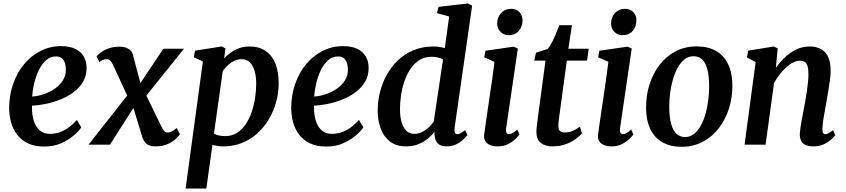

<svg xmlns="http://www.w3.org/2000/svg" viewBox="-20 -837 4894 1111"><path d="M450.5 -100Q437 -79.5 407.2 -53.5Q377.5 -27.5 334 -8.2Q290.5 11 235 11Q179.5 11 140.8 -8Q102 -27 78 -59.2Q54 -91.5 43.5 -131.5Q33 -171.5 33 -212.5Q33.5 -287.5 56.2 -352.2Q79 -417 119.5 -465.8Q160 -514.5 214.5 -542.2Q269 -570 333 -570Q384 -570 416.5 -553.8Q449 -537.5 464.8 -509.8Q480.5 -482 481 -447.5Q482 -400 460.5 -363.8Q439 -327.5 403.2 -301.8Q367.5 -276 325 -259.5Q282.5 -243 240.2 -234.8Q198 -226.5 165 -226Q164 -192 169.5 -162.5Q175 -133 187.5 -110.5Q200 -88 220.2 -75.2Q240.5 -62.5 268.5 -62.5Q302 -62.5 330.2 -73.5Q358.5 -84.5 382.2 -103Q406 -121.5 425 -143ZM305 -510.5Q271 -510.5 246.2 -488.2Q221.5 -466 204.5 -430.8Q187.5 -395.5 178 -355.2Q168.5 -315 166 -278.5Q189 -279.5 216 -286.5Q243 -293.5 269 -306.8Q295 -320 316 -338.8Q337 -357.5 349.5 -382.2Q362 -407 361 -437Q360 -473.5 345.5 -492Q331 -510.5 305 -510.5Z M878 10Q857 10 842.2 3.5Q827.5 -3 818.5 -14.8Q809.5 -26.5 804 -42L736 -264.5L781 -258L616.5 0H492L750 -327L739 -234L635.5 -458.5Q629.5 -472 620.8 -483.2Q612 -494.5 599 -494.5Q584.5 -494.5 574 -489.8Q563.5 -485 555.5 -477.5L538.5 -510.5Q542.5 -516.5 559.5 -530.2Q576.5 -544 605 -555.5Q633.5 -567 671.5 -567Q693 -567 709 -561.2Q725 -555.5 735.2 -545.2Q745.5 -535 748.5 -521.5L806.5 -304L762.5 -311.5L925 -555H1044.5L793 -241.5L803 -333.5L908 -117Q916.5 -98.5 925.8 -84.2Q935 -70 950 -70Q959.5 -70 972 -75.5Q984.5 -81 1002 -96L1021 -61Q1017.5 -54.5 1001 -37.2Q984.5 -20 954 -5Q923.5 10 878 10Z M1054 254 1154 -481.5 1101 -506 1109 -544 1262.5 -568 1284.5 -557 1277 -499Q1293 -516.5 1314.8 -532.2Q1336.5 -548 1363.8 -558Q1391 -568 1423.5 -568Q1480 -568 1517.5 -542Q1555 -516 1573.8 -468.5Q1592.5 -421 1592.5 -356Q1592.5 -301 1578.2 -248Q1564 -195 1536.5 -148.2Q1509 -101.5 1470 -66Q1431 -30.5 1381 -10.2Q1331 10 1271.5 10Q1256.5 10 1240.2 7.5Q1224 5 1209 2L1174 254ZM1218 -63.5Q1231.5 -56 1248 -52.8Q1264.5 -49.5 1284 -49.5Q1321 -49.5 1350 -67.5Q1379 -85.5 1400.2 -116Q1421.5 -146.5 1435.2 -186Q1449 -225.5 1455.8 -268.8Q1462.5 -312 1462.5 -354Q1462.5 -395.5 1453 -427.2Q1443.5 -459 1425 -476.8Q1406.5 -494.5 1379 -494.5Q1355 -494.5 1334 -484.2Q1313 -474 1296.8 -458Q1280.5 -442 1269 -426Z M2082.5 -100Q2069 -79.5 2039.2 -53.5Q2009.5 -27.5 1966 -8.2Q1922.5 11 1867 11Q1811.5 11 1772.8 -8Q1734 -27 1710 -59.2Q1686 -91.5 1675.5 -131.5Q1665 -171.5 1665 -212.5Q1665.5 -287.5 1688.2 -352.2Q1711 -417 1751.5 -465.8Q1792 -514.5 1846.5 -542.2Q1901 -570 1965 -570Q2016 -570 2048.5 -553.8Q2081 -537.5 2096.8 -509.8Q2112.5 -482 2113 -447.5Q2114 -400 2092.5 -363.8Q2071 -327.5 2035.2 -301.8Q1999.5 -276 1957 -259.5Q1914.5 -243 1872.2 -234.8Q1830 -226.5 1797 -226Q1796 -192 1801.5 -162.5Q1807 -133 1819.5 -110.5Q1832 -88 1852.2 -75.2Q1872.5 -62.5 1900.5 -62.5Q1934 -62.5 1962.2 -73.5Q1990.5 -84.5 2014.2 -103Q2038 -121.5 2057 -143ZM1937 -510.5Q1903 -510.5 1878.2 -488.2Q1853.5 -466 1836.5 -430.8Q1819.5 -395.5 1810 -355.2Q1800.5 -315 1798 -278.5Q1821 -279.5 1848 -286.5Q1875 -293.5 1901 -306.8Q1927 -320 1948 -338.8Q1969 -357.5 1981.5 -382.2Q1994 -407 1993 -437Q1992 -473.5 1977.5 -492Q1963 -510.5 1937 -510.5Z M2610.5 -97.5Q2608.5 -79.5 2612 -70Q2615.5 -60.5 2625.5 -60.5Q2634 -60.5 2644.5 -65.8Q2655 -71 2671.5 -84L2685 -55Q2679.5 -48.5 2664 -32.8Q2648.5 -17 2623.2 -3.5Q2598 10 2564.5 10Q2530.5 10 2513.5 -6.8Q2496.5 -23.5 2494.5 -57.5L2493.5 -74.5Q2479 -54.5 2455.8 -35Q2432.5 -15.5 2401.2 -2.8Q2370 10 2331 10Q2272.5 10 2236 -18.5Q2199.5 -47 2182.5 -94.2Q2165.5 -141.5 2165.5 -198Q2165.5 -250 2178.5 -302.8Q2191.5 -355.5 2217.5 -403Q2243.5 -450.5 2282.2 -487.8Q2321 -525 2372.8 -546.5Q2424.5 -568 2489 -568Q2504 -568 2521.2 -565.5Q2538.5 -563 2554 -559L2579 -741.5L2508.5 -761L2517.5 -797.5L2687.5 -817L2712 -804ZM2543.5 -492.5Q2529.5 -501 2512.2 -504.8Q2495 -508.5 2477 -508.5Q2437.5 -508.5 2407.2 -489.5Q2377 -470.5 2355.5 -438.5Q2334 -406.5 2320.2 -366.8Q2306.5 -327 2300.5 -284.8Q2294.5 -242.5 2294.5 -204Q2294.5 -161.5 2304 -129.5Q2313.5 -97.5 2331.8 -80Q2350 -62.5 2376 -62.5Q2401 -62.5 2422.8 -73.5Q2444.5 -84.5 2461.8 -101Q2479 -117.5 2490 -134Z M2860 10Q2833.5 10 2815 2Q2796.5 -6 2788 -20.8Q2779.5 -35.5 2781.5 -56.5Q2784 -78.5 2789 -111.8Q2794 -145 2800 -187Q2806 -229 2813.2 -277.2Q2820.5 -325.5 2827.8 -376.8Q2835 -428 2841.5 -479L2782 -505.5L2789 -543.5L2952.5 -567L2976.5 -556L2909 -96.5Q2906 -78.5 2910.8 -69.5Q2915.5 -60.5 2925 -60.5Q2934.5 -60.5 2945.5 -66.5Q2956.5 -72.5 2973.5 -87.5L2986.5 -58.5Q2981 -51.5 2964.8 -35Q2948.5 -18.5 2922.2 -4.2Q2896 10 2860 10ZM2922.5 -633.5Q2894.5 -633.5 2875 -654Q2855.5 -674.5 2857 -703.5Q2858 -738.5 2880 -762.2Q2902 -786 2937.5 -786Q2968 -786 2986 -766.5Q3004 -747 3003.5 -719.5Q3003.5 -683 2982.2 -658.2Q2961 -633.5 2922.5 -633.5Z M3218.5 -181Q3216 -164.5 3214.5 -152Q3213 -139.5 3212 -129Q3211 -118.5 3211 -107Q3211 -89 3219.5 -79.8Q3228 -70.5 3244.5 -70.5Q3274.5 -70.5 3296.8 -80.8Q3319 -91 3335.5 -104.5L3347.5 -65Q3335 -50.5 3311.8 -33Q3288.5 -15.5 3254.2 -2.8Q3220 10 3173.5 10Q3136.5 10 3110.2 -9.2Q3084 -28.5 3084 -75.5Q3084 -80 3084.2 -86Q3084.5 -92 3085.8 -102.2Q3087 -112.5 3088.8 -128.5Q3090.5 -144.5 3094 -168.5L3136.5 -486.5H3071.5L3081.5 -532L3148 -553.5Q3160 -565 3172.5 -589.2Q3185 -613.5 3196.5 -641Q3208 -668.5 3216.5 -691H3289.5L3269 -555H3386.5L3377 -486.5H3260Z M3519 10Q3492.5 10 3474 2Q3455.5 -6 3447 -20.8Q3438.5 -35.5 3440.5 -56.5Q3443 -78.5 3448 -111.8Q3453 -145 3459 -187Q3465 -229 3472.2 -277.2Q3479.5 -325.5 3486.8 -376.8Q3494 -428 3500.5 -479L3441 -505.5L3448 -543.5L3611.5 -567L3635.5 -556L3568 -96.5Q3565 -78.5 3569.8 -69.5Q3574.5 -60.5 3584 -60.5Q3593.5 -60.5 3604.5 -66.5Q3615.5 -72.5 3632.5 -87.5L3645.5 -58.5Q3640 -51.5 3623.8 -35Q3607.5 -18.5 3581.2 -4.2Q3555 10 3519 10ZM3581.5 -633.5Q3553.5 -633.5 3534 -654Q3514.5 -674.5 3516 -703.5Q3517 -738.5 3539 -762.2Q3561 -786 3596.5 -786Q3627 -786 3645 -766.5Q3663 -747 3662.5 -719.5Q3662.5 -683 3641.2 -658.2Q3620 -633.5 3581.5 -633.5Z M4011.5 -568.5Q4077.5 -568.5 4123.2 -542.2Q4169 -516 4193.2 -465.5Q4217.5 -415 4218 -342Q4218 -271.5 4197.8 -208Q4177.5 -144.5 4139 -94.8Q4100.5 -45 4046 -16.2Q3991.5 12.5 3923.5 12.5Q3859 12.5 3813 -13.8Q3767 -40 3743 -90.2Q3719 -140.5 3718.5 -213Q3718 -284 3738.2 -348Q3758.5 -412 3796.8 -461.8Q3835 -511.5 3889.2 -540Q3943.5 -568.5 4011.5 -568.5ZM3993 -511.5Q3963.5 -511.5 3940.8 -493.5Q3918 -475.5 3901.2 -445Q3884.5 -414.5 3873.5 -376.2Q3862.5 -338 3857.5 -297.8Q3852.5 -257.5 3852.5 -220Q3853 -156 3864.2 -117.5Q3875.5 -79 3896 -61.5Q3916.5 -44 3944.5 -44Q3973.5 -44 3996 -62Q4018.5 -80 4035.2 -110.5Q4052 -141 4062.8 -179.2Q4073.5 -217.5 4078.5 -258Q4083.5 -298.5 4083.5 -336Q4083 -400 4072.2 -438.5Q4061.5 -477 4041.5 -494.2Q4021.5 -511.5 3993 -511.5Z M4469.5 -444.5Q4487.5 -470.5 4509.2 -493Q4531 -515.5 4555.8 -532.5Q4580.5 -549.5 4608 -558.8Q4635.5 -568 4664.5 -568Q4719.5 -568 4753 -535.8Q4786.5 -503.5 4786.5 -421.5Q4786.5 -403 4782.2 -372Q4778 -341 4772.2 -307.5Q4766.5 -274 4762 -247Q4758 -222 4752.5 -193.8Q4747 -165.5 4743.2 -138.8Q4739.5 -112 4739 -91Q4738.5 -73.5 4743.2 -67Q4748 -60.5 4754.5 -60.5Q4763.5 -60.5 4774 -65.8Q4784.5 -71 4800.5 -84L4813 -54.5Q4809 -48 4792.5 -32.2Q4776 -16.5 4749.2 -3.2Q4722.5 10 4686.5 10Q4655 10 4637.8 0.2Q4620.5 -9.5 4614 -26Q4607.5 -42.5 4608 -62Q4608.5 -75.5 4611 -93.8Q4613.5 -112 4617.5 -133.2Q4621.5 -154.5 4625.5 -176.5Q4629.5 -198.5 4633.5 -219Q4637 -239.5 4641.5 -263.5Q4646 -287.5 4649.5 -313Q4653 -338.5 4655.5 -363.2Q4658 -388 4658 -409.5Q4657.5 -440 4652.2 -456.2Q4647 -472.5 4635.8 -479Q4624.5 -485.5 4606 -485.5Q4588.5 -485.5 4568.8 -475.2Q4549 -465 4529.2 -447.2Q4509.5 -429.5 4491.5 -406.2Q4473.5 -383 4459 -357L4410 0H4288.5L4352.5 -478L4302 -504.5L4309.5 -544L4457.5 -568L4480 -557Z"/></svg>

Font: Merriweather Light 18pt SemiBold
Style: Italic
Weight: 600
Italic angle: -7.8°
Version: Version 2.101